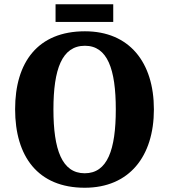

<svg xmlns="http://www.w3.org/2000/svg" viewBox="-20 -872 794 902"><path d="M241 -769H512V-852H241ZM378 10C587 10 703 -137 703 -358C703 -580 587 -725 379 -725C158 -725 51 -580 51 -359C51 -137 158 10 378 10ZM378 -58C271 -58 231 -169 231 -358C231 -547 271 -657 379 -657C485 -657 524 -547 524 -358C524 -169 485 -58 378 -58Z"/></svg>

Font: Noto Serif Tamil SemiCondensed ExtraBold
Style: Regular
Weight: 800
Width: 4
Designer: Indian Type Foundry, Tom Grace, and the Monotype Design Team
Foundry: Monotype Imaging Inc.
Version: Version 2.004